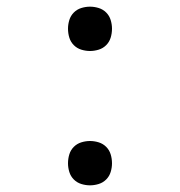

<svg xmlns="http://www.w3.org/2000/svg" viewBox="-20 -548 540 576"><path d="M250 8Q237 8 224 4Q211 0 201.5 -9.5Q192 -19 188 -32Q184 -45 184 -58Q184 -72 188 -85Q192 -98 201.5 -107.5Q211 -117 224 -121Q237 -125 250 -125Q263 -125 276 -121Q289 -117 298.5 -107.5Q308 -98 312 -85Q316 -72 316 -58Q316 -45 312 -32Q308 -19 298.5 -9.5Q289 0 276 4Q263 8 250 8ZM250 -395Q237 -395 224 -399Q211 -403 201.5 -412.5Q192 -422 188 -435Q184 -448 184 -462Q184 -475 188 -488Q192 -501 201.5 -510.5Q211 -520 224 -524Q237 -528 250 -528Q263 -528 276 -524Q289 -520 298.5 -510.5Q308 -501 312 -488Q316 -475 316 -462Q316 -448 312 -435Q308 -422 298.5 -412.5Q289 -403 276 -399Q263 -395 250 -395Z"/></svg>

Font: Iosevka Custom Light
Style: Regular
Weight: 300
Monospace: yes
Designer: Belleve Invis
Foundry: Belleve Invis
Version: Version 27.3.5